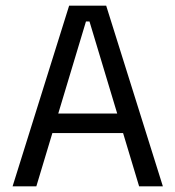

<svg xmlns="http://www.w3.org/2000/svg" viewBox="-20 -659 620 679"><path d="M24.5 0 224.5 -639H355.5L556 0H472L296.5 -583H284L108.5 0ZM144.5 -188.5V-257.5H435.5V-188.5Z"/></svg>

Font: Anek Odia Medium
Style: Regular
Weight: 400
Version: Version 1.003